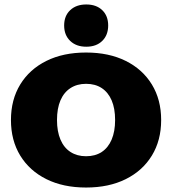

<svg xmlns="http://www.w3.org/2000/svg" viewBox="-20 -829 770 859"><path d="M365 10Q263 10 187.5 -27.5Q112 -65 70.5 -133Q29 -201 29 -292Q29 -383 70.5 -451Q112 -519 187.5 -556.5Q263 -594 365 -594Q467 -594 542.5 -556.5Q618 -519 659.5 -451Q701 -383 701 -292Q701 -201 659.5 -133Q618 -65 542.5 -27.5Q467 10 365 10ZM365 -130Q406 -130 435 -149Q464 -168 479.5 -204.5Q495 -241 495 -292Q495 -344 479.5 -380Q464 -416 435 -435Q406 -454 365 -454Q325 -454 295.5 -435Q266 -416 250.5 -380Q235 -344 235 -292Q235 -241 250.5 -204.5Q266 -168 295.5 -149Q325 -130 365 -130ZM366 -620Q321 -620 294 -646Q267 -672 267 -715Q267 -758 294 -783.5Q321 -809 366 -809Q411 -809 437.5 -783.5Q464 -758 464 -715Q464 -672 437.5 -646Q411 -620 366 -620Z"/></svg>

Font: Rokkitt Black
Style: Regular
Weight: 900
Designer: Vernon Adams
Foundry: Vernon Adams
Version: Version 3.103